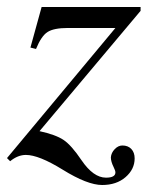

<svg xmlns="http://www.w3.org/2000/svg" viewBox="-22 -448 431 549"><path d="M380 -417 91 -73Q137 -63 159.5 -48Q182 -33 211 10Q245 60 281 60Q308 60 308 45Q308 40 303 30Q295 14 295 2Q296 -11 306 -21.5Q316 -32 328 -32Q344 -32 353.5 -22Q363 -12 363 5Q363 36 337 58.5Q311 81 270 81Q228 81 157 37Q89 -5 52 -5Q29 -5 7 13L-2 4L308 -368H172Q132 -368 114 -356.5Q96 -345 81 -308L65 -312L97 -428H380Z"/></svg>

Font: STIX
Style: Italic
Weight: 400
Italic angle: -16.33°
Designer: MicroPress Inc., with final additions and corrections provided by Coen Hoffman, Elsevier (retired)
Version: Version 1.1.1